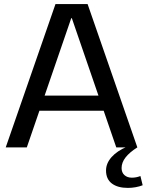

<svg xmlns="http://www.w3.org/2000/svg" viewBox="-20 -720 717 938"><path d="M251 -700H408L651 0H548L331 -631H328L111 0H8ZM153 -253H506V-179H153ZM605 198Q555 198 526.5 176.5Q498 155 498 113Q498 78 525 47.5Q552 17 602 -4L651 0Q613 24 593.5 49Q574 74 574 101Q574 123 588 135.5Q602 148 624 148Q646 148 666 140L677 185Q662 191 643 194.5Q624 198 605 198Z"/></svg>

Font: Pathway Extreme 28pt Medium
Style: Regular
Weight: 500
Designer: Eduardo Rodriguez Tunni
Foundry: Eduardo Rodriguez Tunni
Version: Version 1.001;gftools[0.9.26]